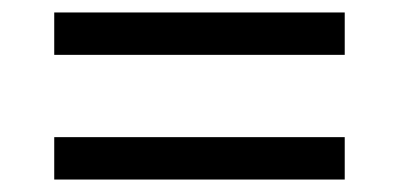

<svg xmlns="http://www.w3.org/2000/svg" viewBox="-20 -460 640 308"><path d="M533 -372H67V-440H533ZM533 -172H67V-240H533Z"/></svg>

Font: IBM Plex Sans Var
Style: Regular
Weight: 400
Designer: Mike Abbink, Paul van der Laan, Pieter van Rosmalen
Foundry: Bold Monday
Version: Version 3.000